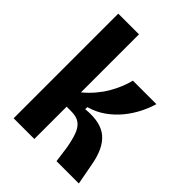

<svg xmlns="http://www.w3.org/2000/svg" viewBox="-203 -808 912 912"><g transform="rotate(45 253.5 -351.5)"><path d="M51 0V-703H190V-313Q218 -336 240.5 -362.5Q263 -389 279.5 -417Q296 -445 307.5 -473Q319 -501 325 -527H483Q473 -492 454 -454.5Q435 -417 407.5 -383.5Q380 -350 343.5 -324Q307 -298 261 -285V-271Q313 -276 348.5 -267.5Q384 -259 407 -238.5Q430 -218 444.5 -187.5Q459 -157 467 -117L489 0H339L328 -81Q320 -126 309 -156Q298 -186 278 -201.5Q258 -217 220 -217H190V0Z"/></g></svg>

Font: Bricolage Grotesque 36pt SemiCondensed
Style: Bold
Weight: 700
Width: 4
Designer: Mathieu Triay
Foundry: Atelier Triay
Version: Version 1.001;gftools[0.9.33.dev8+g029e19f]